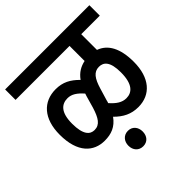

<svg xmlns="http://www.w3.org/2000/svg" viewBox="-200 -771 1054 1054"><g transform="rotate(-45 327.0 -243.5)"><path d="M0 -541H419V-424C385 -417 354 -400 330 -366C291 -406 252 -427 197 -427C100 -427 36 -359 36 -234C36 -95 103 -36 188 -36C239 -36 280 -51 313 -97C353 -57 394 -36 449 -36C545 -36 607 -106 607 -230C607 -335 572 -397 510 -419V-541H654V-622H0ZM127 -229C127 -318 163 -346 208 -346C240 -346 266 -328 295 -295C293 -290 292 -285 290 -280L270 -210C251 -149 231 -117 190 -117C156 -117 127 -142 127 -229ZM352 -186 373 -256C391 -316 412 -346 452 -346C488 -346 516 -322 516 -239C516 -146 480 -117 437 -117C404 -117 377 -135 347 -169C349 -174 351 -180 352 -186ZM260 75C260 110 282 135 316 135C350 135 371 110 371 75C371 41 350 15 316 15C282 15 260 41 260 75Z"/></g></svg>

Font: Noto Sans Devanagari Condensed Medium
Style: Regular
Weight: 500
Width: 3
Designer: Jelle Bosma - Monotype Design Team
Foundry: Monotype Imaging Inc.
Version: Version 2.004